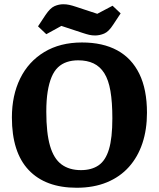

<svg xmlns="http://www.w3.org/2000/svg" viewBox="-20 -866 747 904"><path d="M341 18Q194 18 115 -65.5Q36 -149 36 -313Q36 -417 75 -496.5Q114 -576 188.5 -621Q263 -666 366 -666Q464 -666 532 -629Q600 -592 636 -518.5Q672 -445 672 -335Q672 -256 650.5 -191.5Q629 -127 587 -80Q545 -33 483 -7.5Q421 18 341 18ZM361 -65Q411 -65 444 -87.5Q477 -110 493 -163Q509 -216 509 -309Q509 -385 500 -437.5Q491 -490 471 -521.5Q451 -553 420.5 -567.5Q390 -582 348 -582Q319 -582 295 -574Q271 -566 253 -549Q235 -532 223 -503.5Q211 -475 204.5 -435Q198 -395 198 -340Q198 -240 215.5 -179.5Q233 -119 269.5 -92Q306 -65 361 -65ZM428 -699Q413 -699 400 -702Q387 -705 369 -711L269 -744L198 -705L159 -742L194 -795Q216 -828 236.5 -837Q257 -846 278 -846Q293 -846 306.5 -843Q320 -840 338 -834L438 -801L510 -839L548 -803L513 -750Q492 -717 470.5 -708Q449 -699 428 -699Z"/></svg>

Font: Faustina Light
Style: Bold
Weight: 700
Version: Version 1.200